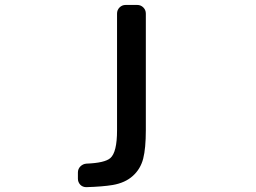

<svg xmlns="http://www.w3.org/2000/svg" viewBox="-20 -565 1040 781"><path d="M296.9 136.7Q296.9 122.1 307.1 111.8Q317.4 101.6 332 100.6Q406.2 97.7 428.7 78.1Q456.1 54.7 456.1 -35.2V-509.8Q456.1 -524.4 466.3 -534.7Q476.6 -544.9 491.2 -544.9H538.1Q552.7 -544.9 563 -534.7Q573.2 -524.4 573.2 -509.8V-35.2Q573.2 38.1 562.5 80.1Q551.8 122.1 520.5 150.4Q489.3 178.7 438.5 187.5Q397.5 194.3 331.1 196.3Q331.1 196.3 331.1 196.3Q316.4 196.3 306.6 186.5Q296.9 175.8 296.9 162.1Z"/></svg>

Font: Gen Jyuu Gothic L Monospace Medium
Style: Regular
Weight: 500
Designer: [Source Han Sans]
Ryoko NISHIZUKA  (kana & ideographs); Paul D. Hunt (Latin, Greek & Cyrillic); Wenlong ZHANG  (bopomofo
Version: Version 1.002.20150607